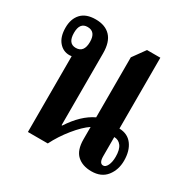

<svg xmlns="http://www.w3.org/2000/svg" viewBox="-133 -679 801 812"><g transform="rotate(30 267.5 -273.0)"><path d="M99 0V-370Q94 -369 88 -369Q57 -369 36.5 -393.5Q16 -418 16 -462Q16 -505 39.5 -530.5Q63 -556 110 -556Q157 -556 182.5 -529Q208 -502 208 -447V-96H211Q259 -170 318 -198V-491L362 -552H427V-206Q468 -205 490 -175.5Q512 -146 512 -98Q512 -53 487 -21.5Q462 10 414 10Q370 10 344 -14Q318 -38 318 -91V-151Q288 -131 253.5 -88.5Q219 -46 196 0ZM96 -409Q136 -409 136 -461Q136 -511 96 -511Q58 -511 58 -461Q58 -409 96 -409ZM445 -36Q457 -36 465 -52.5Q473 -69 473 -95Q473 -130 460 -147Q447 -164 426 -164V-71Q426 -36 445 -36Z"/></g></svg>

Font: Noto Serif Thai ExtraCondensed SemiBold
Style: Regular
Weight: 600
Width: 2
Designer: Monotype Design Team
Foundry: Monotype Imaging Inc.
Version: Version 2.001; ttfautohint (v1.8.4.7-5d5b)